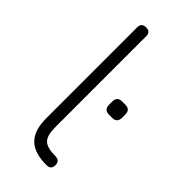

<svg xmlns="http://www.w3.org/2000/svg" viewBox="-223 -743 793 793"><g transform="rotate(45 173.5 -347.0)"><path d="M231 0C231 0 231 0 231 0C183.5 0 149 -11 127 -33C104.5 -55 93.5 -89.5 93.5 -136.5C93.5 -136.5 93.5 -136.5 93.5 -136.5C93.5 -136.5 93.5 -667.5 93.5 -667.5C93.5 -685 102.5 -693.5 120 -693.5C120 -693.5 120 -693.5 120 -693.5C137.5 -693.5 146 -685 146 -667.5C146 -667.5 146 -667.5 146 -667.5C146 -667.5 146 -136.5 146 -136.5C146 -104 152 -82 164 -70.5C176 -58.5 198 -52.5 230.5 -52.5C230.5 -52.5 230.5 -52.5 230.5 -52.5C248.5 -52.5 257.5 -44 257.5 -26.5C257.5 -26.5 257.5 -26.5 257.5 -26.5C258 -9 249 0 231 0ZM285 -330C285 -330 266.5 -330 266.5 -330C247 -330 237.5 -340 237.5 -359.5C237.5 -359.5 237.5 -359.5 237.5 -359.5C237.5 -359.5 237.5 -378.5 237.5 -378.5C237.5 -397.5 247 -407 266.5 -407C266.5 -407 266.5 -407 266.5 -407C266.5 -407 285 -407 285 -407C304 -407 313.5 -397.5 313.5 -378.5C313.5 -378.5 313.5 -378.5 313.5 -378.5C313.5 -378.5 313.5 -359.5 313.5 -359.5C313.5 -340 304 -330 285 -330C285 -330 285 -330 285 -330Z"/></g></svg>

Font: Jura-Fortis-Regular
Style: Regular
Weight: 500
Designer: Daniel Johnson, Alexei Vanyashin, Mirko Velimirovic
Foundry: Daniel Johnson
Version: ""